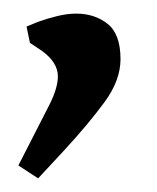

<svg xmlns="http://www.w3.org/2000/svg" viewBox="-20 -139 231 282"><path d="M36 123 7 104 53 14Q65 -10 65 -27Q65 -47 42 -64L24 -76L19 -100L36 -107Q50 -112 64.5 -115.5Q79 -119 92 -119Q119 -119 138 -104Q157 -89 157 -52Q157 -21 133.5 11Q110 43 75 81Z"/></svg>

Font: Gabriela
Style: Regular
Weight: 400
Designer: Eduardo Rodriguez Tunni
Foundry: Eduardo Rodriguez Tunni
Version: Version 2.001;gftools[0.9.26]